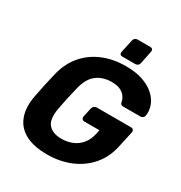

<svg xmlns="http://www.w3.org/2000/svg" viewBox="-204 -1036 1126 1192"><g transform="rotate(30 359.0 -439.5)"><path d="M304 10Q210 10 150 -21.5Q90 -53 66.5 -113.5Q43 -174 58 -260Q66 -303 76.5 -352Q87 -401 98 -445Q118 -529 167.5 -588Q217 -647 291 -678.5Q365 -710 457 -710Q531 -710 583 -691Q635 -672 666.5 -641.5Q698 -611 710 -575Q722 -539 716 -506Q715 -497 707.5 -490.5Q700 -484 690 -484H566Q556 -484 551.5 -488Q547 -492 544 -500Q542 -518 530.5 -536.5Q519 -555 495 -568Q471 -581 429 -581Q367 -581 323 -548Q279 -515 261 -440Q250 -397 240.5 -353Q231 -309 223 -265Q210 -187 240.5 -153Q271 -119 333 -119Q375 -119 410.5 -133.5Q446 -148 471.5 -179Q497 -210 507 -258L512 -283H403Q393 -283 387.5 -290.5Q382 -298 384 -308L398 -372Q400 -383 408.5 -390Q417 -397 428 -397H673Q684 -397 689.5 -390Q695 -383 693 -372L669 -263Q652 -177 601 -116Q550 -55 473.5 -22.5Q397 10 304 10ZM406 -750Q396 -750 391 -756Q386 -762 388 -773L408 -866Q410 -876 417.5 -882.5Q425 -889 435 -889H528Q538 -889 543 -882.5Q548 -876 546 -866L527 -773Q525 -762 517 -756Q509 -750 499 -750Z"/></g></svg>

Font: Rubik SemiBold
Style: Italic
Weight: 600
Italic angle: -12°
Designer: Hubert and Fischer
Foundry: Hubert and Fischer
Version: Version 2.300;gftools[0.9.30]